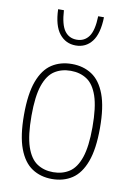

<svg xmlns="http://www.w3.org/2000/svg" viewBox="-89 -851 635 916"><g transform="rotate(10 228.0 -392.5)"><path d="M228 9Q173 9 131.5 -18.2Q90 -45.5 67 -106.8Q44 -168 44 -270Q44 -372 66.8 -433Q89.5 -494 130.8 -521Q172 -548 228 -548Q283 -548 324.5 -521Q366 -494 389 -433Q412 -372 412 -270Q412 -168 389.2 -106.8Q366.5 -45.5 325.2 -18.2Q284 9 228 9ZM228 -24Q273 -24 306.2 -45.8Q339.5 -67.5 357.8 -120.8Q376 -174 376 -268Q376 -364 357.8 -417.8Q339.5 -471.5 306.2 -493.2Q273 -515 228 -515Q183 -515 149.8 -493.5Q116.5 -472 98.2 -419Q80 -366 80 -272Q80 -176 98.2 -122Q116.5 -68 149.8 -46Q183 -24 228 -24ZM229 -638Q180.5 -638 150 -676.2Q119.5 -714.5 117 -794H145Q149 -725 170.2 -695.5Q191.5 -666 229 -666Q266.5 -666 287.8 -695.5Q309 -725 311 -794H339Q337 -714 307.5 -676Q278 -638 229 -638Z"/></g></svg>

Font: Encode Sans Cnd Th
Style: Regular
Weight: 100
Width: 3
Designer: Multiple Designers
Foundry: Impallari Type
Version: Version 3.002; ttfautohint (v1.8.3) -l 8 -r 50 -G 200 -x 14 